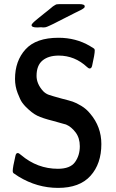

<svg xmlns="http://www.w3.org/2000/svg" viewBox="-20 -897 567 936"><path d="M42 -63Q42 -81.1 55.2 -137.2Q58.1 -151.4 66.9 -150.9Q71.8 -150.9 83 -141.1Q162.1 -74.2 262.2 -74.2Q322.3 -74.2 345.7 -106.7Q369.1 -139.2 369.1 -184.1Q369.1 -224.1 348.6 -251.5Q328.1 -278.8 301.8 -290Q298.8 -291 287.4 -293.9Q275.9 -296.9 260.5 -301.5Q245.1 -306.2 236.8 -308.1Q188 -320.3 162.1 -332.8Q136.2 -345.2 104 -377.9Q97.2 -384.8 88.1 -397Q79.1 -409.2 66.2 -442.6Q53.2 -476.1 53.2 -512.2Q53.2 -600.1 104.5 -656.5Q155.8 -712.9 265.1 -712.9Q350.1 -712.9 418 -672.9Q435.1 -663.1 438.5 -660.2Q441.9 -657.2 441.9 -650.9Q441.9 -632.8 429.2 -577.1Q426.3 -563 417 -563Q412.1 -563 404.8 -569.8Q344.7 -626 266.1 -626Q216.3 -626 187.3 -602.1Q158.2 -578.1 158.2 -526.9Q158.2 -487.8 190.9 -452.1Q203.1 -439.9 218.5 -434.6Q233.9 -429.2 282.2 -416Q317.4 -407.2 334.2 -401.6Q351.1 -396 376 -381.1Q400.9 -366.2 419.9 -342.8Q474.1 -278.8 474.1 -194.8Q474.1 -98.6 421.1 -39.8Q368.2 19 263.2 19Q161.1 19 70.8 -36.1Q49.8 -49.3 45.9 -52.7Q42 -56.2 42 -63ZM133.8 -774.9Q133.8 -781.7 163.1 -805.2Q178.2 -817.4 192.6 -829.1Q207 -840.8 215.1 -846.9Q223.1 -853 230.5 -859.6Q237.8 -866.2 242.4 -868.7Q247.1 -871.1 250.5 -873.5Q253.9 -876 257.6 -876Q261.2 -876 263.7 -876.5Q266.1 -877 272 -877H365.2Q393.1 -877 393.1 -866.2Q393.1 -864.3 392.1 -861.6Q391.1 -858.9 387.9 -856.9Q384.8 -855 382.3 -853Q379.9 -851.1 375 -848.6Q370.1 -846.2 366.5 -844.5Q362.8 -842.8 356.4 -839.4Q350.1 -835.9 347.2 -835Q323.2 -822.8 300.5 -811.3Q277.8 -799.8 265.4 -793.5Q252.9 -787.1 241 -781Q229 -774.9 222.9 -772.5Q216.8 -770 211.9 -767.6Q207 -765.1 203.6 -764.6Q200.2 -764.2 197.5 -763.7Q194.8 -763.2 189.9 -763.2Q188 -763.2 185.1 -763.7Q182.1 -764.2 181.2 -764.2Q178.2 -764.2 171.6 -763.7Q165 -763.2 162.1 -763.2Q133.8 -762.7 133.8 -774.9Z"/></svg>

Font: CMU Sans Serif Demi Condensed
Style: DemiCondensed
Weight: 600
Width: 3
Version: Version 0.7.0